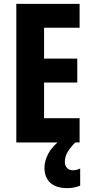

<svg xmlns="http://www.w3.org/2000/svg" viewBox="-20 -734 472 989"><path d="M390 0H64V-714H390V-591H207V-432H378V-309H207V-125H390ZM314 100Q314 119 325 131Q336 143 356 143Q369 143 377.5 140Q386 137 393 134V222Q382 227 365 231Q348 235 327 235Q268 235 238.5 207Q209 179 209 130Q209 95 229 57Q249 19 296 -16L367 0Q336 33 325 55Q314 77 314 100Z"/></svg>

Font: Noto Sans Bengali ExtraCondensed
Style: Bold
Weight: 700
Width: 2
Designer: Joana Ranito - Universal Thirst; Jelle Bosma - Monotype Design Team
Foundry: Universal Thirst ehf.
Version: Version 3.000; ttfautohint (v1.8.4.7-5d5b)